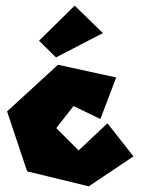

<svg xmlns="http://www.w3.org/2000/svg" viewBox="-20 -659 514 679"><path d="M118 -515 244 -639 344 -542 178 -456ZM335 -238 391 -385 185 -430 5 -265 76 -53 294 0 452 -106 360 -223 258 -127 179 -206 240 -284Z"/></svg>

Font: Super Mario
Style: Regular
Weight: 400
Version: Version 1.0